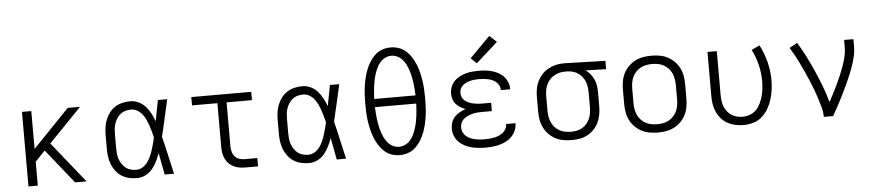

<svg xmlns="http://www.w3.org/2000/svg" viewBox="-44 -1045 6088 1334"><g transform="rotate(-5 3000.0 -377.5)"><path d="M110 0V-520H175V-256L429 -520H515L287 -284L515 0H435L250 -231L244 -239L175 -167V0Z M867 8Q839 8 812 2Q785 -4 761.5 -18.5Q738 -33 721 -55Q704 -77 693.5 -102.5Q683 -128 679 -155.5Q675 -183 675 -210V-310Q675 -337 679 -364.5Q683 -392 693.5 -417.5Q704 -443 721 -465Q738 -487 761.5 -501.5Q785 -516 812 -522Q839 -528 867 -528Q897 -528 924.5 -514.5Q952 -501 972 -478.5Q992 -456 1006 -429Q1020 -402 1030 -374Q1037 -410 1044 -447Q1051 -484 1058 -520H1123Q1108 -456 1094 -391.5Q1080 -327 1064 -263Q1081 -198 1095 -132Q1109 -66 1125 0H1060Q1053 -38 1045.5 -76Q1038 -114 1031 -152Q1021 -123 1007 -95Q993 -67 973.5 -43.5Q954 -20 925.5 -6Q897 8 867 8ZM867 -50Q890 -50 910 -62Q930 -74 944 -92.5Q958 -111 967.5 -132Q977 -153 984 -174.5Q991 -196 997 -218.5Q1003 -241 1008 -263Q1003 -285 997 -306.5Q991 -328 983.5 -349.5Q976 -371 966.5 -391.5Q957 -412 943 -429.5Q929 -447 909 -458.5Q889 -470 867 -470Q847 -470 828 -465Q809 -460 794 -448.5Q779 -437 768 -420.5Q757 -404 750.5 -386Q744 -368 742 -348.5Q740 -329 740 -310V-210Q740 -191 742 -171.5Q744 -152 750.5 -134Q757 -116 768 -99.5Q779 -83 794 -71.5Q809 -60 828 -55Q847 -50 867 -50Z M1622 0Q1602 0 1581 -3.5Q1560 -7 1541.5 -16Q1523 -25 1508 -40Q1493 -55 1484 -74Q1475 -93 1471.5 -113.5Q1468 -134 1468 -155V-462H1291V-520H1709V-462H1532V-155Q1532 -136 1537 -117.5Q1542 -99 1554.5 -84.5Q1567 -70 1585.5 -64Q1604 -58 1622 -58H1711V0Z M2067 8Q2039 8 2012 2Q1985 -4 1961.5 -18.5Q1938 -33 1921 -55Q1904 -77 1893.5 -102.5Q1883 -128 1879 -155.5Q1875 -183 1875 -210V-310Q1875 -337 1879 -364.5Q1883 -392 1893.5 -417.5Q1904 -443 1921 -465Q1938 -487 1961.5 -501.5Q1985 -516 2012 -522Q2039 -528 2067 -528Q2097 -528 2124.5 -514.5Q2152 -501 2172 -478.5Q2192 -456 2206 -429Q2220 -402 2230 -374Q2237 -410 2244 -447Q2251 -484 2258 -520H2323Q2308 -456 2294 -391.5Q2280 -327 2264 -263Q2281 -198 2295 -132Q2309 -66 2325 0H2260Q2253 -38 2245.5 -76Q2238 -114 2231 -152Q2221 -123 2207 -95Q2193 -67 2173.5 -43.5Q2154 -20 2125.5 -6Q2097 8 2067 8ZM2067 -50Q2090 -50 2110 -62Q2130 -74 2144 -92.5Q2158 -111 2167.5 -132Q2177 -153 2184 -174.5Q2191 -196 2197 -218.5Q2203 -241 2208 -263Q2203 -285 2197 -306.5Q2191 -328 2183.5 -349.5Q2176 -371 2166.5 -391.5Q2157 -412 2143 -429.5Q2129 -447 2109 -458.5Q2089 -470 2067 -470Q2047 -470 2028 -465Q2009 -460 1994 -448.5Q1979 -437 1968 -420.5Q1957 -404 1950.5 -386Q1944 -368 1942 -348.5Q1940 -329 1940 -310V-210Q1940 -191 1942 -171.5Q1944 -152 1950.5 -134Q1957 -116 1968 -99.5Q1979 -83 1994 -71.5Q2009 -60 2028 -55Q2047 -50 2067 -50Z M2700 8Q2670 8 2641.5 -2Q2613 -12 2591 -32.5Q2569 -53 2553 -79Q2537 -105 2526.5 -132.5Q2516 -160 2509 -189.5Q2502 -219 2498 -248.5Q2494 -278 2492.5 -308Q2491 -338 2491 -368Q2491 -397 2492.5 -427Q2494 -457 2498 -486.5Q2502 -516 2509 -545.5Q2516 -575 2526.5 -602.5Q2537 -630 2553 -656Q2569 -682 2591 -702.5Q2613 -723 2641.5 -733Q2670 -743 2700 -743Q2730 -743 2758.5 -733Q2787 -723 2809 -702.5Q2831 -682 2847 -656Q2863 -630 2873.5 -602.5Q2884 -575 2891 -545.5Q2898 -516 2902 -486.5Q2906 -457 2907.5 -427Q2909 -397 2909 -368Q2909 -338 2907.5 -308Q2906 -278 2902 -248.5Q2898 -219 2891 -189.5Q2884 -160 2873.5 -132.5Q2863 -105 2847 -79Q2831 -53 2809 -32.5Q2787 -12 2758.5 -2Q2730 8 2700 8ZM2556 -396H2844Q2843 -419 2841.5 -441Q2840 -463 2837 -484.5Q2834 -506 2829.5 -528Q2825 -550 2818 -571Q2811 -592 2801.5 -612Q2792 -632 2777.5 -648.5Q2763 -665 2742.5 -675Q2722 -685 2700 -685Q2678 -685 2657.5 -675Q2637 -665 2622.5 -648.5Q2608 -632 2598.5 -612Q2589 -592 2582 -571Q2575 -550 2570.5 -528Q2566 -506 2563 -484.5Q2560 -463 2558.5 -441Q2557 -419 2556 -396ZM2700 -50Q2722 -50 2742.5 -60Q2763 -70 2777.5 -86.5Q2792 -103 2801.5 -123Q2811 -143 2818 -164Q2825 -185 2829.5 -207Q2834 -229 2837 -250.5Q2840 -272 2841.5 -294Q2843 -316 2844 -339H2556Q2557 -316 2558.5 -294Q2560 -272 2563 -250.5Q2566 -229 2570.5 -207Q2575 -185 2582 -164Q2589 -143 2598.5 -123Q2608 -103 2622.5 -86.5Q2637 -70 2657.5 -60Q2678 -50 2700 -50Z M3297 8Q3272 8 3247 5.5Q3222 3 3197.5 -3.5Q3173 -10 3150.5 -22Q3128 -34 3110.5 -52Q3093 -70 3084 -94Q3075 -118 3075 -143Q3075 -166 3082.5 -188Q3090 -210 3105.5 -226Q3121 -242 3141 -253Q3161 -264 3182 -271Q3164 -278 3146.5 -288.5Q3129 -299 3116 -313.5Q3103 -328 3097 -347.5Q3091 -367 3091 -387Q3091 -410 3099.5 -432.5Q3108 -455 3124 -472Q3140 -489 3161 -500Q3182 -511 3204.5 -517.5Q3227 -524 3250.5 -526Q3274 -528 3297 -528Q3321 -528 3344 -525.5Q3367 -523 3389.5 -516.5Q3412 -510 3433 -498.5Q3454 -487 3469.5 -470Q3485 -453 3494 -430.5Q3503 -408 3503 -385Q3503 -384 3503 -383Q3503 -382 3503 -381H3438Q3438 -382 3438 -382.5Q3438 -383 3438 -383Q3438 -398 3431 -412.5Q3424 -427 3412.5 -437Q3401 -447 3387 -453.5Q3373 -460 3358 -463.5Q3343 -467 3327.5 -468.5Q3312 -470 3297 -470Q3282 -470 3266.5 -469Q3251 -468 3236 -464.5Q3221 -461 3207 -455Q3193 -449 3181 -439.5Q3169 -430 3162.5 -415.5Q3156 -401 3156 -386Q3156 -370 3162.5 -355.5Q3169 -341 3181 -331Q3193 -321 3207.5 -315Q3222 -309 3237.5 -305.5Q3253 -302 3268.5 -300.5Q3284 -299 3300 -299H3363V-241H3300Q3283 -241 3265.5 -240Q3248 -239 3231 -235Q3214 -231 3197.5 -224Q3181 -217 3167.5 -206Q3154 -195 3147 -178.5Q3140 -162 3140 -145Q3140 -127 3147.5 -111.5Q3155 -96 3168 -85Q3181 -74 3197 -67Q3213 -60 3229.5 -56.5Q3246 -53 3263 -51.5Q3280 -50 3297 -50Q3314 -50 3331 -51.5Q3348 -53 3364.5 -56.5Q3381 -60 3396.5 -66.5Q3412 -73 3425 -84Q3438 -95 3446 -110Q3454 -125 3454 -142Q3454 -142 3454 -142Q3454 -142 3454 -143H3519Q3519 -142 3519 -141.5Q3519 -141 3519 -141Q3519 -116 3509 -92.5Q3499 -69 3481.5 -51Q3464 -33 3442 -21.5Q3420 -10 3396 -3.5Q3372 3 3347 5.5Q3322 8 3297 8ZM3288 -581 3248 -619 3390 -763 3440 -717Z M3899 8Q3870 8 3841 3Q3812 -2 3786 -15.5Q3760 -29 3739.5 -50Q3719 -71 3706 -97Q3693 -123 3688 -152Q3683 -181 3683 -210V-310Q3683 -338 3687.5 -365.5Q3692 -393 3704 -418.5Q3716 -444 3735 -465Q3754 -486 3778.5 -500Q3803 -514 3830 -521Q3857 -528 3885 -528Q3889 -528 3892.5 -528Q3896 -528 3900 -528L4179 -520V-462L4036 -466Q4055 -453 4069 -435.5Q4083 -418 4092.5 -397.5Q4102 -377 4105.5 -354.5Q4109 -332 4109 -310V-210Q4109 -181 4104 -152.5Q4099 -124 4087 -98Q4075 -72 4055 -51Q4035 -30 4010 -16Q3985 -2 3956.5 3Q3928 8 3899 8ZM3899 -50Q3920 -50 3940 -54Q3960 -58 3977.5 -68.5Q3995 -79 4008.5 -95Q4022 -111 4030 -130Q4038 -149 4041 -169.5Q4044 -190 4044 -210V-310Q4044 -329 4041.5 -348.5Q4039 -368 4032 -386Q4025 -404 4013 -419.5Q4001 -435 3985 -446.5Q3969 -458 3950.5 -463.5Q3932 -469 3912 -470H3900Q3897 -470 3894.5 -470Q3892 -470 3890 -470Q3870 -470 3850.5 -464.5Q3831 -459 3813.5 -448.5Q3796 -438 3783 -422.5Q3770 -407 3762 -388.5Q3754 -370 3751 -350Q3748 -330 3748 -310V-210Q3748 -189 3751.5 -168.5Q3755 -148 3763.5 -129Q3772 -110 3786 -94Q3800 -78 3818.5 -68Q3837 -58 3857.5 -54Q3878 -50 3899 -50Z M4500 8Q4471 8 4442 3Q4413 -2 4387 -15.5Q4361 -29 4340 -50Q4319 -71 4306 -97Q4293 -123 4288 -152Q4283 -181 4283 -210V-310Q4283 -339 4288 -368Q4293 -397 4306 -423Q4319 -449 4340 -470Q4361 -491 4387 -504.5Q4413 -518 4442 -523Q4471 -528 4500 -528Q4529 -528 4558 -523Q4587 -518 4613 -504.5Q4639 -491 4660 -470Q4681 -449 4694 -423Q4707 -397 4712 -368Q4717 -339 4717 -310V-210Q4717 -181 4712 -152Q4707 -123 4694 -97Q4681 -71 4660 -50Q4639 -29 4613 -15.5Q4587 -2 4558 3Q4529 8 4500 8ZM4500 -50Q4521 -50 4542 -54Q4563 -58 4581 -68Q4599 -78 4613.5 -93.5Q4628 -109 4636.5 -128Q4645 -147 4648.5 -168Q4652 -189 4652 -210V-310Q4652 -331 4648.5 -352Q4645 -373 4636.5 -392Q4628 -411 4613.5 -426.5Q4599 -442 4581 -452Q4563 -462 4542 -466Q4521 -470 4500 -470Q4479 -470 4458 -466Q4437 -462 4419 -452Q4401 -442 4386.5 -426.5Q4372 -411 4363.5 -392Q4355 -373 4351.5 -352Q4348 -331 4348 -310V-210Q4348 -189 4351.5 -168Q4355 -147 4363.5 -128Q4372 -109 4386.5 -93.5Q4401 -78 4419 -68Q4437 -58 4458 -54Q4479 -50 4500 -50Z M5096 8Q5068 8 5040 2Q5012 -4 4987 -17.5Q4962 -31 4943 -52.5Q4924 -74 4912 -100Q4900 -126 4895.5 -154Q4891 -182 4891 -210V-520H4956V-210Q4956 -190 4959 -170Q4962 -150 4969.5 -131.5Q4977 -113 4989.5 -97Q5002 -81 5019 -70.5Q5036 -60 5055.5 -55Q5075 -50 5095 -50Q5122 -50 5147.5 -59.5Q5173 -69 5191 -88Q5209 -107 5220.5 -131Q5232 -155 5239 -180.5Q5246 -206 5249 -232.5Q5252 -259 5252 -285Q5252 -343 5238 -399.5Q5224 -456 5198 -507L5255 -534Q5285 -476 5301 -413Q5317 -350 5317 -285Q5317 -250 5312 -216Q5307 -182 5296.5 -149Q5286 -116 5268 -86Q5250 -56 5224 -33.5Q5198 -11 5164 -1.5Q5130 8 5096 8Z M5657 0Q5657 -34 5648 -66.5Q5639 -99 5629 -131Q5619 -163 5607 -194.5Q5595 -226 5582 -257Q5569 -288 5555 -318.5Q5541 -349 5526.5 -379.5Q5512 -410 5496 -439.5Q5480 -469 5462 -498L5517 -528Q5548 -478 5574.5 -425.5Q5601 -373 5624.5 -319.5Q5648 -266 5669 -211Q5690 -156 5705 -99Q5721 -128 5736.5 -157.5Q5752 -187 5766 -217Q5780 -247 5793 -277.5Q5806 -308 5817 -339Q5828 -370 5836 -402.5Q5844 -435 5844 -468V-520H5909V-468Q5909 -436 5902 -405Q5895 -374 5885 -343.5Q5875 -313 5863 -284Q5851 -255 5838 -226Q5825 -197 5811 -168.5Q5797 -140 5782.5 -111.5Q5768 -83 5753 -55.5Q5738 -28 5722 0Z"/></g></svg>

Font: Iosevka SS04 Light Extended
Style: Regular
Weight: 300
Width: 7
Monospace: yes
Designer: Belleve Invis
Foundry: Belleve Invis
Version: Version 19.0.0; ttfautohint (v1.8.4)